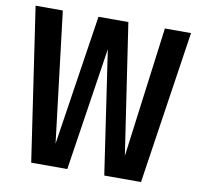

<svg xmlns="http://www.w3.org/2000/svg" viewBox="-78 -772 887 854"><g transform="rotate(10 366.0 -345.5)"><path d="M717 -691H599L522 -102L434 -691H299L209 -102L138 -691H15L117 0H280L365 -556L447 0H613Z"/></g></svg>

Font: Fira Sans Condensed Medium
Style: Regular
Weight: 500
Width: 3
Designer: Carrois Corporate & Edenspiekermann AG
Foundry: Carrois Corporate GbR & Edenspiekermann AG
Version: Version 4.202;PS 004.202;hotconv 1.0.88;makeotf.lib2.5.64775